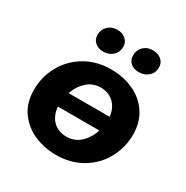

<svg xmlns="http://www.w3.org/2000/svg" viewBox="-169 -869 987 1020"><g transform="rotate(30 325.0 -359.5)"><path d="M37 -232.4Q37 -311.2 74.7 -379.5Q112.4 -447.8 181.3 -488.9Q250.2 -530 339.4 -530Q417 -530 479.3 -500.5Q541.6 -471 577.1 -416.3Q612.6 -361.6 612.6 -287.6Q612.6 -208.6 575.4 -140.1Q538.2 -71.6 469.1 -30.5Q400 10.6 309.6 10.6Q241.2 10.6 178.9 -15.6Q116.6 -41.8 76.8 -96.6Q37 -151.4 37 -232.4ZM458 -288.8Q458 -330.4 442.2 -359.6Q426.4 -388.8 399.7 -403.9Q373 -419 340.8 -419Q293.2 -419 259.3 -389.6Q225.4 -360.2 208.5 -316.3Q191.6 -272.4 191.6 -231.2Q191.6 -192 206 -162.8Q220.4 -133.6 247.1 -117.3Q273.8 -101 309.2 -101Q356.8 -101 390.7 -130.1Q424.6 -159.2 441.3 -203.1Q458 -247 458 -288.8ZM507.2 -307.6 504.4 -217.2H132.4L135.4 -307.6ZM183.2 -652Q183.2 -685.6 205.7 -707.2Q228.2 -728.8 262.4 -728.8Q293.4 -728.8 313.8 -711.1Q334.2 -693.4 334.2 -665.8Q334.2 -631.8 310.8 -611Q287.4 -590.2 254.4 -590.2Q222.6 -590.2 202.9 -607.8Q183.2 -625.4 183.2 -652ZM401.6 -652Q401.6 -685.6 423.5 -707.2Q445.4 -728.8 479 -728.8Q512.4 -728.8 532.8 -711.4Q553.2 -694 553.2 -665.8Q553.2 -631.8 529.8 -611Q506.4 -590.2 471.6 -590.2Q439.8 -590.2 420.7 -607.5Q401.6 -624.8 401.6 -652Z"/></g></svg>

Font: Fixel Italic Variable 20240409 Display Thin
Style: Italic
Weight: 100
Italic angle: -10°
Designer: AlfaBravo + MacPaw
Foundry: Kyrylo Tkachov, Marchela Mozhyna, Serhii Makarenko, Maria Weinstein, Zakhar Kryvoshyya
Version: Version 1.211;Glyphs 3.2 (3225)